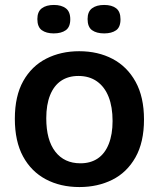

<svg xmlns="http://www.w3.org/2000/svg" viewBox="-20 -743 641 776"><path d="M301 13Q224 13 165 -18.5Q106 -50 73 -111Q40 -172 40 -263Q40 -355 74 -415.5Q108 -476 167 -506Q226 -536 300 -536Q376 -536 435 -505Q494 -474 528 -412.5Q562 -351 562 -260Q562 -168 527.5 -107Q493 -46 434 -16.5Q375 13 301 13ZM305 -83Q346 -83 375 -102.5Q404 -122 419.5 -161Q435 -200 435 -254Q435 -311 419 -351.5Q403 -392 372 -414Q341 -436 297 -436Q256 -436 227 -416.5Q198 -397 182.5 -358.5Q167 -320 167 -265Q167 -177 203.5 -130Q240 -83 305 -83ZM401 -608Q370 -608 352 -621Q334 -634 334 -666Q334 -696 352 -709.5Q370 -723 401 -723Q432 -723 449.5 -709.5Q467 -696 467 -665Q467 -633 449 -620.5Q431 -608 401 -608ZM197 -608Q167 -608 149 -621Q131 -634 131 -666Q131 -696 149 -709.5Q167 -723 198 -723Q228 -723 246 -709.5Q264 -696 264 -665Q264 -634 246 -621Q228 -608 197 -608Z"/></svg>

Font: Bricolage Grotesque 24pt SemiBold
Style: Regular
Weight: 600
Designer: Mathieu Triay
Foundry: Atelier Triay
Version: Version 1.001;gftools[0.9.33.dev8+g029e19f]